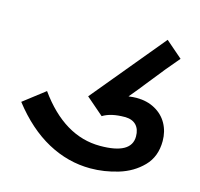

<svg xmlns="http://www.w3.org/2000/svg" viewBox="-86 -643 772 741"><g transform="rotate(15 300.0 -272.0)"><path d="M12 -172 97.5 -238Q206 -86.5 349.5 -86.5Q474.5 -86.5 474.5 -157.5Q474.5 -186.5 458.8 -202.8Q443 -219 413.5 -219Q358 -219 326 -199L256 -259.5L496 -549.5L563 -491.5Q519 -440.5 470 -378Q433.5 -331.5 406.5 -299.5Q425 -302 438.5 -302Q480.5 -302 512.5 -284.2Q544.5 -266.5 561.5 -235.8Q578.5 -205 578.5 -167Q578.5 -104.5 540.2 -65.5Q502 -26.5 446.5 -9.8Q391 7 335.5 7Q246 7 164 -37.5Q82 -82 12 -172Z"/></g></svg>

Font: JuliaMono BoldItalic
Style: Regular
Weight: 700
Italic angle: -9°
Monospace: yes
Designer: cormullion
Foundry: corm
Version: Version 0.049; ttfautohint (v1.8.4)